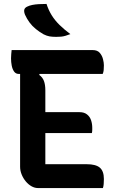

<svg xmlns="http://www.w3.org/2000/svg" viewBox="-20 -954 590 974"><path d="M39 -700H450Q474 -700 486 -686Q498 -672 502.5 -654Q507 -636 507 -623Q507 -609 506 -598.5Q505 -588 501 -579H75Q60 -579 51.5 -591Q43 -603 39.5 -621Q36 -639 36 -658Q36 -668 37 -679Q38 -690 39 -700ZM170 -385H384Q407 -385 421.5 -373.5Q436 -362 442 -344Q448 -326 448 -306Q448 -301 448 -296Q448 -291 447.5 -287Q447 -283 446 -279H170ZM173 0Q156 0 140 -9Q124 -18 111 -33.5Q98 -49 90 -68.5Q82 -88 82 -108Q82 -157 82 -207Q82 -257 82 -308Q82 -359 82 -409Q82 -459 82 -507.5Q82 -556 82 -603H190L179 -574Q196 -562 203 -543Q210 -524 210 -496Q210 -450 210 -403Q210 -356 210 -308.5Q210 -261 210 -214Q210 -167 210 -121H420Q466 -121 486.5 -103.5Q507 -86 507 -46Q507 -33 506 -20.5Q505 -8 502 0ZM216 -934Q226 -903 242 -877Q258 -851 282 -827.5Q306 -804 337 -781Q324 -776 312.5 -772.5Q301 -769 289.5 -768Q278 -767 265 -767Q245 -767 231 -769.5Q217 -772 201 -780Q180 -792 161.5 -807Q143 -822 129.5 -840.5Q116 -859 107 -879Q101 -894 103 -904Q105 -914 117 -920Q129 -926 144 -929Q159 -932 177 -933Q195 -934 216 -934Z"/></svg>

Font: Recursive Casual SemiBold
Style: Regular
Weight: 600
Version: Version 1.047